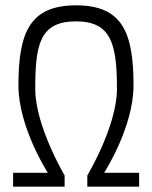

<svg xmlns="http://www.w3.org/2000/svg" viewBox="-20 -690 570 719"><path d="M29 -43V9H222V-33C222 -33 112 -218 112 -357C112 -524 129 -610 265 -610C397 -610 418 -524 418 -357C418 -218 307 -33 307 -33V9H501V-43H370C370 -43 480 -213 480 -370C480 -569 438 -670 265 -670C92 -670 49 -569 49 -370C49 -213 159 -43 159 -43Z"/></svg>

Font: TitilliumText22L
Style: 250 wt
Weight: 300
Designer: Campivisivi
Foundry: Campivisivi
Version: 1.000